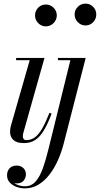

<svg xmlns="http://www.w3.org/2000/svg" viewBox="-20 -780 588 1060"><path d="M111.5 10Q72.5 10 54 -7.2Q35.5 -24.5 35.5 -53Q35.5 -60.5 36.8 -68.8Q38 -77 40 -85L144 -447.5H69V-460H225.5L108 -43.5Q107 -39.5 106.5 -35.2Q106 -31 106 -27.5Q106 -19 110.5 -12.8Q115 -6.5 126 -6.5Q151.5 -6.5 172.5 -21.8Q193.5 -37 212.8 -70.2Q232 -103.5 253 -157L265 -153Q243.5 -95.5 221.8 -59.5Q200 -23.5 174 -6.8Q148 10 111.5 10ZM233 -634.5Q216.5 -634.5 203 -642.8Q189.5 -651 181.5 -664.8Q173.5 -678.5 173.5 -695Q173.5 -711.5 181.5 -725.2Q189.5 -739 203 -747Q216.5 -755 233 -755Q249.5 -755 263.2 -747Q277 -739 285.2 -725.2Q293.5 -711.5 293.5 -695Q293.5 -678.5 285.2 -664.8Q277 -651 263.2 -642.8Q249.5 -634.5 233 -634.5ZM117 260Q94 260 71.2 251.8Q48.5 243.5 33.8 227.5Q19 211.5 19 188.5Q19 170.5 26.2 158.2Q33.5 146 45.2 140Q57 134 71 134Q93.5 134 108.2 147.2Q123 160.5 123 183Q123 202 110.5 217.2Q98 232.5 73 232.5Q51.5 232.5 35.8 219.8Q20 207 20 188.5H31.5Q31.5 205.5 44 219Q56.5 232.5 76.5 240.5Q96.5 248.5 118.5 248.5Q153.5 248.5 177 221.5Q200.5 194.5 217 148Q233.5 101.5 247.5 43.5L368.5 -447.5H300V-460H453L332 11.5Q320 58.5 300.5 103Q281 147.5 253.8 183Q226.5 218.5 192.5 239.2Q158.5 260 117 260ZM452 -639.5Q427.5 -639.5 409.8 -657.5Q392 -675.5 392 -700Q392 -725 409.8 -742.5Q427.5 -760 452 -760Q477 -760 494.2 -742.5Q511.5 -725 511.5 -700Q511.5 -675.5 494.2 -657.5Q477 -639.5 452 -639.5Z"/></svg>

Font: Bodoni Moda 18pt
Style: Italic
Weight: 400
Italic angle: -13°
Designer: Owen Earl
Foundry: indestructible type
Version: Version 2.005